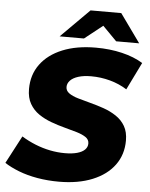

<svg xmlns="http://www.w3.org/2000/svg" viewBox="-76 -959 800 1022"><g transform="rotate(5 324.5 -447.5)"><path d="M277 14Q217 14 162 4.5Q107 -5 62 -22.5Q17 -40 -15 -61L63 -209Q99 -187 137.5 -171.5Q176 -156 216 -148Q256 -140 296 -140Q334 -140 361 -147.5Q388 -155 402 -169Q416 -183 416 -202Q416 -223 397.5 -235.5Q379 -248 349 -257Q319 -266 282.5 -275.5Q246 -285 209.5 -298.5Q173 -312 143 -332.5Q113 -353 94.5 -385Q76 -417 76 -464Q76 -540 117 -596Q158 -652 233.5 -683Q309 -714 412 -714Q487 -714 552 -698.5Q617 -683 664 -654L592 -507Q551 -533 501.5 -546.5Q452 -560 400 -560Q360 -560 331.5 -551Q303 -542 288.5 -526.5Q274 -511 274 -492Q274 -472 292 -459Q310 -446 340.5 -437Q371 -428 407.5 -418.5Q444 -409 480 -396.5Q516 -384 547 -363.5Q578 -343 596 -312Q614 -281 614 -235Q614 -160 573 -104Q532 -48 456 -17Q380 14 277 14ZM214 -757 366 -909H530L639 -757H516L393 -882H502L344 -757Z"/></g></svg>

Font: Montserrat Thin ExtraBold
Style: Italic
Weight: 800
Italic angle: -11.3°
Version: Version 9.000